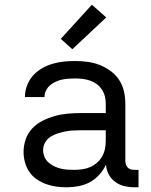

<svg xmlns="http://www.w3.org/2000/svg" viewBox="-20 -787 640 815"><path d="M264 8Q241 8 219 5Q197 2 176 -5.5Q155 -13 136 -26Q117 -39 104.5 -57.5Q92 -76 86 -98Q80 -120 80 -142Q80 -169 89 -195.5Q98 -222 117 -242Q136 -262 161 -274.5Q186 -287 212.5 -294.5Q239 -302 266.5 -304.5Q294 -307 321 -307H429V-347Q429 -363 425 -378.5Q421 -394 412 -407.5Q403 -421 390 -430.5Q377 -440 362 -445Q347 -450 331 -452Q315 -454 299 -454Q285 -454 270.5 -453Q256 -452 242.5 -449Q229 -446 216 -440Q203 -434 192.5 -425Q182 -416 175.5 -403Q169 -390 169 -376V-375H86V-377Q86 -401 95 -424.5Q104 -448 120 -466Q136 -484 157.5 -496.5Q179 -509 202.5 -516Q226 -523 250 -525.5Q274 -528 299 -528Q325 -528 351.5 -524.5Q378 -521 402.5 -511.5Q427 -502 449 -486Q471 -470 485.5 -448Q500 -426 506 -400Q512 -374 512 -347V-104Q512 -97 514.5 -89Q517 -81 522.5 -75.5Q528 -70 535.5 -68Q543 -66 551 -66H568V8H551Q529 8 508 3Q487 -2 469.5 -14.5Q452 -27 441.5 -47Q431 -67 430 -88Q419 -65 401.5 -45.5Q384 -26 362 -14Q340 -2 314.5 3Q289 8 264 8ZM295 -66Q313 -66 330 -68.5Q347 -71 363 -78Q379 -85 392 -96.5Q405 -108 413.5 -123Q422 -138 425.5 -155Q429 -172 429 -189V-234H321Q305 -234 288 -233Q271 -232 255 -228.5Q239 -225 223 -220Q207 -215 193.5 -206Q180 -197 171.5 -182Q163 -167 163 -150Q163 -136 168.5 -122Q174 -108 185 -98Q196 -88 209.5 -81.5Q223 -75 237 -71.5Q251 -68 266 -67Q281 -66 295 -66ZM287 -578 238 -622 370 -767 431 -713Z"/></svg>

Font: R Plex Mono
Style: Regular
Weight: 400
Monospace: yes
Designer: Belleve Invis
Foundry: Belleve Invis
Version: Version 31.8.0